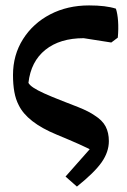

<svg xmlns="http://www.w3.org/2000/svg" viewBox="-20 -512 469 709"><path d="M264 177 222 140 329 19 327 47Q300 33 271 20Q242 7 189 -15Q80 -60 49 -124Q38 -145 33 -172.5Q28 -200 28 -235Q28 -309 65 -367.5Q102 -426 165.5 -459Q229 -492 309 -492Q371 -492 408 -480Q414 -462 416 -434Q418 -406 415 -373L391 -355L289 -371Q201 -371 147.5 -328Q94 -285 85 -206Q89 -198 103 -188.5Q117 -179 143.5 -167Q170 -155 211 -139Q245 -126 267.5 -117Q290 -108 304.5 -100.5Q319 -93 329 -86Q358 -68 370 -45Q382 -22 382 9Q382 49 355.5 87Q329 125 264 177Z"/></svg>

Font: Eczar Medium
Style: Regular
Weight: 500
Designer: Vaibhav Singh
Foundry: Rosetta Type Foundry
Version: Version 2.000